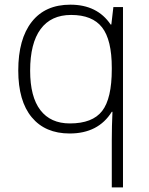

<svg xmlns="http://www.w3.org/2000/svg" viewBox="-20 -561 635 821"><path d="M277.8 9.8Q173.3 9.8 115.7 -59.6Q58.1 -128.9 58.1 -259.8Q58.1 -394 115.7 -467.5Q173.3 -541 280.8 -541Q396 -541 453.1 -456.1H456.1L464.8 -530.8H505.9V240.2H458V38.1Q458 -21.5 460.9 -83H458Q400.4 9.8 277.8 9.8ZM278.8 -33.2Q375.5 -33.2 416.7 -86.4Q458 -139.6 458 -265.1V-271Q458 -390.6 416.5 -443.8Q375 -497.1 284.2 -497.1Q198.2 -497.1 153.6 -436.5Q108.9 -376 108.9 -258.8Q108.9 -147 152.6 -90.1Q196.3 -33.2 278.8 -33.2Z"/></svg>

Font: Zoram GWebM Light
Style: Regular
Weight: 300
Foundry: Ascender Corporation
Version: Version 1.000